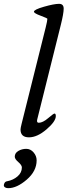

<svg xmlns="http://www.w3.org/2000/svg" viewBox="-66 -702 352 1001"><path d="M125 134Q125 190 73.5 234.5Q22 279 -23 279Q-33 279 -39.5 275Q-46 271 -46 264Q-46 257 -41.5 250.5Q-37 244 -29 243Q3 237 25.5 217.5Q48 198 48 171Q48 159 29.5 143Q11 127 11 115Q11 96 29.5 85Q48 74 71 74Q93 74 109 92.5Q125 111 125 134ZM128 -79Q124 -62 136 -62Q157 -62 185 -86Q213 -110 218 -110Q225 -110 225 -97Q225 -69 176.5 -27.5Q128 14 85 14Q41 14 41 -27Q41 -34 47 -58L172 -558Q181 -594 181 -604Q181 -607 146 -620Q111 -633 111 -641Q111 -652 163.5 -667Q216 -682 242 -682Q266 -682 266 -657Q266 -632 251 -572Z"/></svg>

Font: EB Garamond 08
Style: Italic
Weight: 400
Italic angle: -14°
Version: Version 0.016